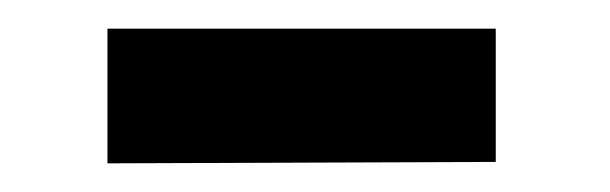

<svg xmlns="http://www.w3.org/2000/svg" viewBox="-20 -331 426 134"><path d="M326 -218V-311H55V-217Z"/></svg>

Font: Morrison SemiBold
Style: Regular
Weight: 600
Designer: Pablo Impallari, Rodrigo Fuenzalida (Modified by Dan O. Williams)
Version: Version 0.030; ttfautohint (v1.8.1)